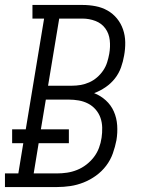

<svg xmlns="http://www.w3.org/2000/svg" viewBox="-50 -755 570 775"><path d="M-30 0V-55H24L44 -177H-1V-233H54L128 -680H81V-735H283Q310 -735 336 -730Q362 -725 384 -712.5Q406 -700 422 -680.5Q438 -661 446.5 -636.5Q455 -612 455.5 -585Q456 -558 451 -531Q447 -507 438.5 -483Q430 -459 414 -438.5Q398 -418 376 -403Q354 -388 330 -379Q356 -369 377 -350Q398 -331 409.5 -305Q421 -279 423 -249Q425 -219 420 -189Q415 -163 405.5 -136Q396 -109 378.5 -86Q361 -63 337.5 -46Q314 -29 287.5 -18.5Q261 -8 234 -4Q207 0 180 0ZM144 -409H240Q258 -409 275.5 -412Q293 -415 310 -422.5Q327 -430 341.5 -442.5Q356 -455 366.5 -470.5Q377 -486 382.5 -503.5Q388 -521 391 -538Q396 -566 393 -593Q390 -620 375 -640.5Q360 -661 335 -670.5Q310 -680 283 -680H189ZM86 -55H180Q200 -55 220.5 -58Q241 -61 261 -69Q281 -77 298.5 -90.5Q316 -104 329 -121Q342 -138 349.5 -158Q357 -178 360 -199Q363 -219 362.5 -240Q362 -261 355.5 -279.5Q349 -298 336 -313Q323 -328 305.5 -337Q288 -346 268 -349.5Q248 -353 227 -353H135L115 -233H228V-177H106Z"/></svg>

Font: Iosevka Curly Slab LtObl
Style: Regular
Weight: 300
Italic angle: -9°
Monospace: yes
Designer: Belleve Invis
Foundry: Belleve Invis
Version: Version 11.0.0; ttfautohint (v1.8.3)